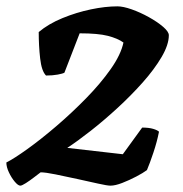

<svg xmlns="http://www.w3.org/2000/svg" viewBox="-32 -585 577 605"><path d="M32 0Q25 0 14.5 -12.5Q4 -25 -4 -42Q-12 -59 -12 -73Q12 -85 54.5 -115.5Q97 -146 145.5 -187.5Q194 -229 239.5 -275.5Q285 -322 317 -367.5Q349 -413 357 -451Q339 -464 308 -472Q277 -480 219 -480L171 -356Q166 -353 150 -350Q134 -347 113 -347Q99 -361 94.5 -401Q90 -441 90 -484Q121 -510 165 -528Q209 -546 254.5 -555.5Q300 -565 338 -565Q356 -565 383 -555.5Q410 -546 437 -531Q464 -516 482 -500.5Q500 -485 500 -474Q500 -444 477 -405Q454 -366 417.5 -325Q381 -284 338 -244.5Q295 -205 253.5 -172.5Q212 -140 180 -119L355 -99L416 -183Q437 -183 450.5 -179Q464 -175 469 -170Q463 -139 451.5 -104.5Q440 -70 431 -49Q419 -40 397 -28.5Q375 -17 353 -8.5Q331 0 316 0Q306 0 277 -6.5Q248 -13 211.5 -21Q175 -29 143 -35.5Q111 -42 96 -42Q88 -36 75 -26Q62 -16 49.5 -8Q37 0 32 0Z"/></svg>

Font: Texturina 72pt 72pt ExtraBold
Style: Italic
Weight: 800
Italic angle: -11°
Designer: Guillermo Torres Carreño
Foundry: Omnibus-Type
Version: Version 1.002; ttfautohint (v1.8.3)